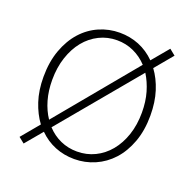

<svg xmlns="http://www.w3.org/2000/svg" viewBox="-106 -658 798 790"><g transform="rotate(20 293.0 -262.5)"><path d="M161 -78Q187 -50 220.5 -35Q254 -20 293 -20Q335 -20 371 -37.5Q407 -55 433.5 -87Q460 -119 475 -163.5Q490 -208 490 -262Q490 -310 478.5 -349.5Q467 -389 447 -421ZM426 -448Q400 -476 366 -491.5Q332 -507 293 -507Q251 -507 215 -489Q179 -471 153 -439Q127 -407 112 -362Q97 -317 97 -263Q97 -215 108.5 -175Q120 -135 141 -104ZM471 -450Q497 -415 512 -368Q527 -321 527 -262Q527 -197 508 -145.5Q489 -94 457 -59Q425 -24 382.5 -5.5Q340 13 293 13Q248 13 208.5 -3Q169 -19 138 -50L76 24L51 4L116 -74Q90 -109 74.5 -156Q59 -203 59 -262Q59 -328 78 -380Q97 -432 129 -467.5Q161 -503 203.5 -521.5Q246 -540 293 -540Q338 -540 377.5 -524Q417 -508 449 -476L510 -549L536 -528Z"/></g></svg>

Font: SpoqaHanSans
Style: Thin
Weight: 250
Designer: [Spoqa Han Sans] Dong-huui Kim \uAE40 \uB3D9 \uD718   [Noto Sans] Ryoko NISHIZUKA \u897F \u585A \u6DBC \u5B50  (kana & i
Foundry: Spoqa (http://bi.spoqa.com)
Version: Version 1.004;PS 1.004;hotconv 1.0.82;makeotf.lib2.5.63406